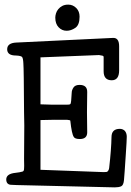

<svg xmlns="http://www.w3.org/2000/svg" viewBox="-20 -800 568 830"><path d="M219 -724Q219 -732 222 -742Q225 -752 232 -760.5Q239 -769 249.5 -774.5Q260 -780 275 -780Q295 -780 309.5 -765.5Q324 -751 324 -728Q324 -692 305.5 -679.5Q287 -667 268 -667Q248 -667 233.5 -682Q219 -697 219 -724ZM357 -228Q357 -199 325 -199Q304 -199 299 -208Q290 -221 284 -278Q284 -281 271 -282H248Q232 -283 155 -281Q155 -178 155 -66L428 -56Q442 -56 444 -58Q451 -64 452 -75Q461 -154 462 -207Q462 -243 498 -243Q511 -243 520 -234Q528 -224 528 -209Q528 -194 524 -135Q520 -76 519 -60.5Q518 -45 516 -22Q514 1 503.5 5.5Q493 10 476 10Q264 5 52 0Q52 0 30 -1Q8 -1 7 -23Q6 -49 48 -53Q66 -55 76 -58Q84 -59 84 -71Q85 -74 84 -113Q85 -257 85 -258Q85 -258 84 -314Q83 -503 81 -526Q80 -548 75.5 -553.5Q71 -559 49 -560Q11 -560 11 -587Q11 -614 50 -616Q458 -635 466 -636Q495 -639 495 -600Q495 -600 495 -496Q495 -453 463 -453Q428 -453 428 -492Q428 -521 428 -554Q428 -559 419 -560Q419 -560 408 -562L155 -552Q155 -445 155 -349Q207 -347 231.5 -347.5Q256 -348 268.5 -347.5Q281 -347 284.5 -350.5Q288 -354 290 -399Q290 -410 297.5 -421.5Q305 -433 324 -433Q358 -433 357 -401L356 -315Z"/></svg>

Font: Scratch Savers
Style: Book
Weight: 400
Designer: Pablo Impallari, Rodrigo Fuenzalida, Brenda Gallo
Foundry: Pablo Impallari, Rodrigo Fuenzalida, Brenda Gallo
Version: Version 4.0b1